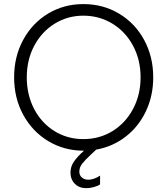

<svg xmlns="http://www.w3.org/2000/svg" viewBox="-20 -748 839 963"><path d="M50.8 -360.4Q50.8 -463.9 96.2 -547.9Q141.6 -631.8 220.9 -679.7Q300.3 -727.5 397.9 -727.5Q497.1 -727.5 577.1 -679.7Q657.2 -631.8 702.9 -547.9Q748.5 -463.9 748.5 -359.9Q748.5 -267.6 711.9 -190.2Q675.3 -112.8 610.1 -62.5Q544.9 -12.2 462.4 2.4L437 26.4Q407.2 53.7 392.6 72.5Q377.9 91.3 377.9 112.8Q377.9 131.3 390.6 142.3Q403.3 153.3 422.9 153.3Q438.5 153.3 454.3 147.2Q470.2 141.1 481.9 132.8V176.8Q470.2 185.1 450.4 190.4Q430.7 195.8 412.6 195.8Q377.4 195.8 355.5 173.8Q333.5 151.9 333.5 117.2Q333.5 87.4 351.1 62Q368.7 36.6 401.4 7.8H399.4Q301.8 7.8 221.9 -40.3Q142.1 -88.4 96.4 -172.4Q50.8 -256.3 50.8 -360.4ZM685.1 -360.4Q685.1 -448.2 647.2 -518.8Q609.4 -589.4 543.7 -629.4Q478 -669.4 397.9 -669.4Q319.3 -669.4 254.4 -629.4Q189.5 -589.4 151.9 -518.8Q114.3 -448.2 114.3 -360.4Q114.3 -272 151.4 -201.2Q188.5 -130.4 253.4 -90.3Q318.4 -50.3 397.9 -50.3Q479 -50.3 544.4 -90.6Q609.9 -130.9 647.5 -201.9Q685.1 -272.9 685.1 -360.4Z"/></svg>

Font: Reddit Sans Light
Style: Regular
Weight: 300
Designer: Stephen Hutchings
Foundry: Reddit
Version: Version 1.013